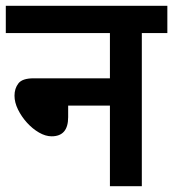

<svg xmlns="http://www.w3.org/2000/svg" viewBox="-20 -642 597 662"><path d="M0 -622H557V-528H469V0H359V-278H215V-238Q215 -172 158 -172Q137 -172 114.5 -185Q92 -198 73 -219Q54 -240 42 -264.5Q30 -289 30 -312Q30 -337 43.5 -354.5Q57 -372 96 -372H359V-528H0Z"/></svg>

Font: Noto Sans Devanagari SemiCondensed SemiBold
Style: Regular
Weight: 600
Width: 4
Designer: Jelle Bosma - Monotype Design Team
Foundry: Monotype Imaging Inc.
Version: Version 2.004; ttfautohint (v1.8.4.7-5d5b)